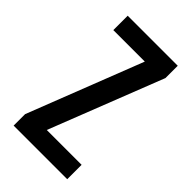

<svg xmlns="http://www.w3.org/2000/svg" viewBox="-174 -594 651 651"><g transform="rotate(45 151.5 -268.5)"><path d="M282 0H25V-55L186 -468H35V-537H275V-478L115 -69H282Z"/></g></svg>

Font: Noto Sans Kannada ExtraCondensed
Style: Regular
Weight: 400
Width: 2
Designer: Jelle Bosma - Monotype Design Team
Foundry: Monotype Imaging Inc.
Version: Version 2.005; ttfautohint (v1.8.4.7-5d5b)